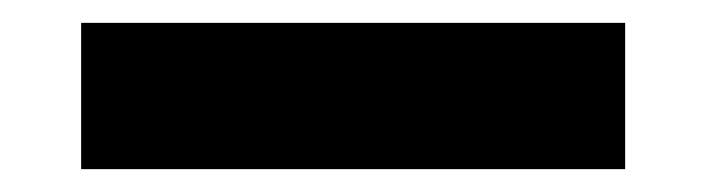

<svg xmlns="http://www.w3.org/2000/svg" viewBox="-20 -20 618 168"><path d="M51 128V0H527V128Z"/></svg>

Font: Tourney Expanded Black
Style: Regular
Weight: 900
Width: 7
Designer: Tyler Finck
Foundry: Etcetera Type Co
Version: Version 1.010; ttfautohint (v1.8.3)